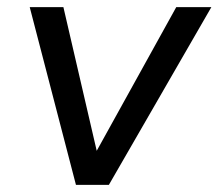

<svg xmlns="http://www.w3.org/2000/svg" viewBox="-20 -516 610 536"><path d="M192 0 63 -496H157L250 -95L472 -496H570L284 0Z"/></svg>

Font: Nunito Sans 7pt
Style: Italic
Weight: 400
Italic angle: -9°
Designer: Vernon Adams
Foundry: Vernon Adams
Version: Version 3.101;gftools[0.9.27]